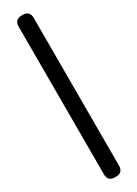

<svg xmlns="http://www.w3.org/2000/svg" viewBox="-243 -821 670 936"><g transform="rotate(-30 92.5 -352.5)"><path d="M90 103H95Q135 103 135 63V-768Q135 -808 95 -808H90Q50 -808 50 -768V63Q50 103 90 103Z"/></g></svg>

Font: WDXL Lubrifont TC
Style: Regular
Weight: 400
Designer: [WDXL Lubrifont] Copyright 2020-2022 (c) NightFurySL2001, Skr-ZERO; [ZCOOL QingKe HuangYou] Copyright 2018-2022 (c) The 
Version: Version 2.001;hotconv 1.1.1;makeotfexe 2.6.0